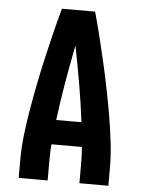

<svg xmlns="http://www.w3.org/2000/svg" viewBox="-53 -777 605 819"><g transform="rotate(5 250.0 -367.5)"><path d="M58 0V-74Q58 -130 64.5 -185.5Q71 -241 80.5 -296.5Q90 -352 101 -407Q112 -462 124.5 -517Q137 -572 150.5 -626.5Q164 -681 179 -735H321Q336 -681 349.5 -626.5Q363 -572 375.5 -517Q388 -462 399 -407Q410 -352 419.5 -296.5Q429 -241 435.5 -185.5Q442 -130 442 -74V0H318V-74Q318 -94 317.5 -114.5Q317 -135 315 -155H185Q183 -135 182.5 -114.5Q182 -94 182 -74V0ZM196 -260H304Q294 -341 280 -422Q266 -503 250 -584Q234 -503 220 -422Q206 -341 196 -260Z"/></g></svg>

Font: Iosevka Curly Extrabold
Style: Regular
Weight: 800
Monospace: yes
Designer: Belleve Invis
Foundry: Belleve Invis
Version: Version 22.1.2; ttfautohint (v1.8.4)